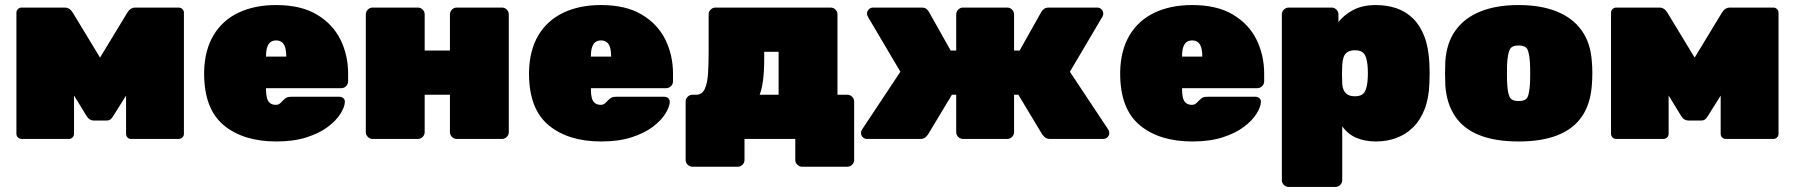

<svg xmlns="http://www.w3.org/2000/svg" viewBox="-20 -550 7112 760"><path d="M65 0Q57 0 51 -6Q45 -12 45 -20V-500Q45 -508 51 -514Q57 -520 65 -520H236Q256 -520 268 -500L376 -322L484 -500Q496 -520 516 -520H687Q696 -520 702 -514Q708 -508 708 -500V-20Q708 -12 702 -6Q696 0 687 0H499Q490 0 484.5 -6Q479 -12 479 -20V-284L539 -267L429 -92Q424 -83 418 -78Q412 -73 402 -73H350Q342 -73 335 -77.5Q328 -82 322 -92L214 -268L273 -284V-20Q273 -12 267 -6Q261 0 253 0Z M1074 10Q943 10 865.5 -54.5Q788 -119 788 -259Q788 -261 788 -263Q788 -265 788 -266Q790 -352 825.5 -411Q861 -470 924.5 -500Q988 -530 1073 -530Q1171 -530 1234 -492.5Q1297 -455 1327.5 -393.5Q1358 -332 1358 -258V-228Q1358 -217 1350 -209Q1342 -201 1331 -201H1033Q1033 -200 1033 -199Q1033 -198 1033 -196Q1033 -176 1036.5 -162.5Q1040 -149 1049 -142Q1058 -135 1072 -135Q1078 -135 1082.5 -137Q1087 -139 1091.5 -143.5Q1096 -148 1101 -153Q1110 -162 1116 -164.5Q1122 -167 1134 -167H1323Q1333 -167 1339.5 -161Q1346 -155 1345 -145Q1344 -126 1327.5 -99.5Q1311 -73 1278 -48Q1245 -23 1194 -6.5Q1143 10 1074 10ZM1033 -326H1113V-327Q1113 -349 1108.5 -363Q1104 -377 1095 -383.5Q1086 -390 1073 -390Q1060 -390 1051 -383.5Q1042 -377 1037.5 -363Q1033 -349 1033 -327Z M1455 0Q1444 0 1436 -8Q1428 -16 1428 -27V-493Q1428 -504 1436 -512Q1444 -520 1455 -520H1634Q1645 -520 1653 -512Q1661 -504 1661 -493V-350H1761V-493Q1761 -504 1769 -512Q1777 -520 1788 -520H1967Q1978 -520 1986 -512Q1994 -504 1994 -493V-27Q1994 -16 1986 -8Q1978 0 1967 0H1788Q1777 0 1769 -8Q1761 -16 1761 -27V-175H1661V-27Q1661 -16 1653 -8Q1645 0 1634 0Z M2360 10Q2229 10 2151.5 -54.5Q2074 -119 2074 -259Q2074 -261 2074 -263Q2074 -265 2074 -266Q2076 -352 2111.5 -411Q2147 -470 2210.5 -500Q2274 -530 2359 -530Q2457 -530 2520 -492.5Q2583 -455 2613.5 -393.5Q2644 -332 2644 -258V-228Q2644 -217 2636 -209Q2628 -201 2617 -201H2319Q2319 -200 2319 -199Q2319 -198 2319 -196Q2319 -176 2322.5 -162.5Q2326 -149 2335 -142Q2344 -135 2358 -135Q2364 -135 2368.5 -137Q2373 -139 2377.5 -143.5Q2382 -148 2387 -153Q2396 -162 2402 -164.5Q2408 -167 2420 -167H2609Q2619 -167 2625.5 -161Q2632 -155 2631 -145Q2630 -126 2613.5 -99.5Q2597 -73 2564 -48Q2531 -23 2480 -6.5Q2429 10 2360 10ZM2319 -326H2399V-327Q2399 -349 2394.5 -363Q2390 -377 2381 -383.5Q2372 -390 2359 -390Q2346 -390 2337 -383.5Q2328 -377 2323.5 -363Q2319 -349 2319 -327Z M2721 110Q2710 110 2702 102Q2694 94 2694 83V-148Q2694 -159 2702 -167Q2710 -175 2721 -175H2735Q2759 -175 2769.5 -197.5Q2780 -220 2782.5 -257.5Q2785 -295 2785 -341V-493Q2785 -504 2793 -512Q2801 -520 2812 -520H3268Q3279 -520 3287 -512Q3295 -504 3295 -493V-175H3334Q3345 -175 3353 -167Q3361 -159 3361 -148V83Q3361 94 3353 102Q3345 110 3334 110H3155Q3144 110 3136 102Q3128 94 3128 83V0H2927V83Q2927 94 2919 102Q2911 110 2900 110ZM2987 -175H3062V-345H3005V-316Q3005 -269 3000.5 -233.5Q2996 -198 2987 -175Z M3412 0Q3402 0 3395 -7Q3388 -14 3388 -24Q3388 -31 3392 -37L3544 -266L3417 -481Q3416 -483 3414 -487.5Q3412 -492 3412 -496Q3412 -506 3419 -513Q3426 -520 3436 -520H3628Q3642 -520 3648.5 -513.5Q3655 -507 3657 -503L3743 -350H3765V-493Q3765 -504 3773 -512Q3781 -520 3792 -520H3967Q3978 -520 3986 -512Q3994 -504 3994 -493V-350H4016L4102 -503Q4104 -507 4111 -513.5Q4118 -520 4131 -520H4323Q4333 -520 4340 -513Q4347 -506 4347 -496Q4347 -492 4345.5 -487.5Q4344 -483 4342 -481L4215 -266L4367 -37Q4371 -31 4371 -24Q4371 -14 4364 -7Q4357 0 4347 0H4137Q4122 0 4115 -7.5Q4108 -15 4106 -17L4011 -175H3994V-27Q3994 -16 3986 -8Q3978 0 3967 0H3792Q3781 0 3773 -8Q3765 -16 3765 -27V-175H3748L3653 -17Q3652 -15 3644.5 -7.5Q3637 0 3622 0Z M4700 10Q4569 10 4491.5 -54.5Q4414 -119 4414 -259Q4414 -261 4414 -263Q4414 -265 4414 -266Q4416 -352 4451.5 -411Q4487 -470 4550.5 -500Q4614 -530 4699 -530Q4797 -530 4860 -492.5Q4923 -455 4953.5 -393.5Q4984 -332 4984 -258V-228Q4984 -217 4976 -209Q4968 -201 4957 -201H4659Q4659 -200 4659 -199Q4659 -198 4659 -196Q4659 -176 4662.5 -162.5Q4666 -149 4675 -142Q4684 -135 4698 -135Q4704 -135 4708.5 -137Q4713 -139 4717.5 -143.5Q4722 -148 4727 -153Q4736 -162 4742 -164.5Q4748 -167 4760 -167H4949Q4959 -167 4965.5 -161Q4972 -155 4971 -145Q4970 -126 4953.5 -99.5Q4937 -73 4904 -48Q4871 -23 4820 -6.5Q4769 10 4700 10ZM4659 -326H4739V-327Q4739 -349 4734.5 -363Q4730 -377 4721 -383.5Q4712 -390 4699 -390Q4686 -390 4677 -383.5Q4668 -377 4663.5 -363Q4659 -349 4659 -327Z M5081 190Q5070 190 5062 182Q5054 174 5054 163V-493Q5054 -504 5062 -512Q5070 -520 5081 -520H5251Q5262 -520 5270 -512Q5278 -504 5278 -493V-463Q5301 -492 5337.5 -511Q5374 -530 5426 -530Q5470 -530 5507 -517.5Q5544 -505 5572.5 -477.5Q5601 -450 5618 -406Q5635 -362 5638 -299Q5639 -277 5639 -260Q5639 -243 5638 -220Q5636 -161 5619 -117.5Q5602 -74 5573.5 -46Q5545 -18 5507.5 -4Q5470 10 5426 10Q5384 10 5350 -4Q5316 -18 5293 -50V163Q5293 174 5285 182Q5277 190 5266 190ZM5343 -169Q5362 -169 5372 -176Q5382 -183 5386.5 -196Q5391 -209 5393 -227Q5396 -260 5393 -293Q5391 -311 5386.5 -324Q5382 -337 5372 -344Q5362 -351 5343 -351Q5325 -351 5314 -344Q5303 -337 5298.5 -324Q5294 -311 5293 -293Q5292 -271 5292 -256.5Q5292 -242 5293 -219Q5294 -203 5299.5 -192Q5305 -181 5315.5 -175Q5326 -169 5343 -169Z M5991 10Q5899 10 5836 -15Q5773 -40 5739.5 -90Q5706 -140 5701 -213Q5700 -236 5700 -260.5Q5700 -285 5701 -307Q5706 -381 5742 -430.5Q5778 -480 5841 -505Q5904 -530 5991 -530Q6078 -530 6141 -505Q6204 -480 6240 -430.5Q6276 -381 6281 -307Q6283 -285 6283 -260.5Q6283 -236 6281 -213Q6276 -140 6242.5 -90Q6209 -40 6146 -15Q6083 10 5991 10ZM5991 -150Q6020 -150 6027 -166.5Q6034 -183 6036 -218Q6037 -233 6037 -260Q6037 -287 6036 -302Q6034 -335 6027 -352.5Q6020 -370 5991 -370Q5963 -370 5955.5 -352.5Q5948 -335 5946 -302Q5945 -287 5945 -260Q5945 -233 5946 -218Q5948 -183 5955.5 -166.5Q5963 -150 5991 -150Z M6377 0Q6369 0 6363 -6Q6357 -12 6357 -20V-500Q6357 -508 6363 -514Q6369 -520 6377 -520H6548Q6568 -520 6580 -500L6688 -322L6796 -500Q6808 -520 6828 -520H6999Q7008 -520 7014 -514Q7020 -508 7020 -500V-20Q7020 -12 7014 -6Q7008 0 6999 0H6811Q6802 0 6796.5 -6Q6791 -12 6791 -20V-284L6851 -267L6741 -92Q6736 -83 6730 -78Q6724 -73 6714 -73H6662Q6654 -73 6647 -77.5Q6640 -82 6634 -92L6526 -268L6585 -284V-20Q6585 -12 6579 -6Q6573 0 6565 0Z"/></svg>

Font: Rubik Black
Style: Regular
Weight: 900
Designer: Hubert and Fischer
Foundry: Hubert and Fischer
Version: Version 2.300;gftools[0.9.30]